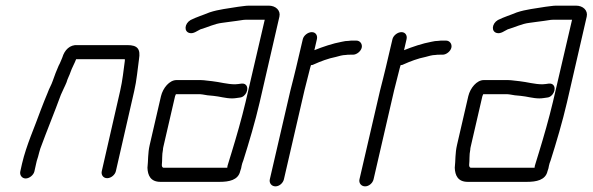

<svg xmlns="http://www.w3.org/2000/svg" viewBox="-20 -615 2102 681"><path d="M102 -7 108 -34C109 -39 111 -48 115 -59C118 -70 120 -79 123 -88C146 -151 173 -216 196 -279C203 -296 210 -308 216 -323C219 -335 227 -349 230 -359C235 -374 244 -389 250 -405H423C423 -404 422 -402 423 -401C418 -365 415 -331 406 -292L341 -8C338 5 346 17 360 17C374 17 388 5 391 -8L456 -292C465 -330 468 -370 473 -405C479 -441 468 -455 432 -455H255C228 -457 209 -438 201 -411C200 -408 198 -404 196 -399C192 -389 192 -390 188 -382C180 -364 174 -348 167 -328C162 -313 155 -303 149 -286C141 -268 133 -246 125 -226C103 -164 74 -102 58 -34L52 -7C49 6 58 18 71 18C84 18 99 6 102 -7Z M551 -274 511 -101C504 -71 506 -46 503 -20C504 7 514 30 549 30H759C792 30 825 24 832 -8C835 -15 836 -21 837 -27C838 -32 840 -39 843 -46C863 -109 885 -183 901 -252L971 -556C976 -578 958 -595 933 -595H863C851 -595 836 -592 825 -591C790 -585 756 -582 723 -571C699 -561 678 -555 656 -544C634 -531 632 -503 652 -498C666 -494 680 -506 691 -511C716 -518 741 -531 768 -534C786 -536 801 -539 820 -541C831 -542 841 -545 852 -545H919L851 -253C837 -194 818 -128 802 -76L794 -50C791 -41 789 -34 787 -27L786 -20H561C555 -20 554 -26 554 -30C556 -47 554 -66 558 -84C558 -90 560 -96 561 -101L601 -274C602 -277 603 -279 604 -281H681C687 -281 693 -281 698 -280L716 -277C723 -276 729 -276 737 -275C759 -273 780 -266 803 -266C814 -266 822 -268 831 -269C852 -271 865 -301 852 -314C843 -323 830 -316 814 -316C786 -316 760 -324 733 -327L715 -329C707 -330 699 -331 692 -331H606C581 -331 558 -303 551 -274Z M1054 -476 1030 -374C1025 -351 1016 -319 1010 -294L937 21C934 34 943 46 957 46C971 46 984 34 987 21L1060 -295C1066 -319 1075 -353 1080 -374L1083 -384C1087 -384 1091 -385 1094 -387C1116 -397 1145 -408 1171 -413C1182 -416 1195 -420 1206 -420C1211 -421 1216 -421 1222 -421H1232C1245 -421 1260 -433 1263 -446C1266 -459 1257 -471 1244 -471H1234C1227 -471 1221 -471 1216 -470C1209 -470 1201 -469 1193 -467C1160 -461 1125 -449 1095 -437L1104 -476C1107 -489 1100 -501 1086 -501C1072 -501 1057 -489 1054 -476Z M1372 -476 1348 -374C1343 -351 1334 -319 1328 -294L1255 21C1252 34 1261 46 1275 46C1289 46 1302 34 1305 21L1378 -295C1384 -319 1393 -353 1398 -374L1401 -384C1405 -384 1409 -385 1412 -387C1434 -397 1463 -408 1489 -413C1500 -416 1513 -420 1524 -420C1529 -421 1534 -421 1540 -421H1550C1563 -421 1578 -433 1581 -446C1584 -459 1575 -471 1562 -471H1552C1545 -471 1539 -471 1534 -470C1527 -470 1519 -469 1511 -467C1478 -461 1443 -449 1413 -437L1422 -476C1425 -489 1418 -501 1404 -501C1390 -501 1375 -489 1372 -476Z M1641 -274 1601 -101C1594 -71 1596 -46 1593 -20C1594 7 1604 30 1639 30H1849C1882 30 1915 24 1922 -8C1925 -15 1926 -21 1927 -27C1928 -32 1930 -39 1933 -46C1953 -109 1975 -183 1991 -252L2061 -556C2066 -578 2048 -595 2023 -595H1953C1941 -595 1926 -592 1915 -591C1880 -585 1846 -582 1813 -571C1789 -561 1768 -555 1746 -544C1724 -531 1722 -503 1742 -498C1756 -494 1770 -506 1781 -511C1806 -518 1831 -531 1858 -534C1876 -536 1891 -539 1910 -541C1921 -542 1931 -545 1942 -545H2009L1941 -253C1927 -194 1908 -128 1892 -76L1884 -50C1881 -41 1879 -34 1877 -27L1876 -20H1651C1645 -20 1644 -26 1644 -30C1646 -47 1644 -66 1648 -84C1648 -90 1650 -96 1651 -101L1691 -274C1692 -277 1693 -279 1694 -281H1771C1777 -281 1783 -281 1788 -280L1806 -277C1813 -276 1819 -276 1827 -275C1849 -273 1870 -266 1893 -266C1904 -266 1912 -268 1921 -269C1942 -271 1955 -301 1942 -314C1933 -323 1920 -316 1904 -316C1876 -316 1850 -324 1823 -327L1805 -329C1797 -330 1789 -331 1782 -331H1696C1671 -331 1648 -303 1641 -274Z"/></svg>

Font: Electronic
Style: BookIt
Weight: 400
Version: Version 1.011